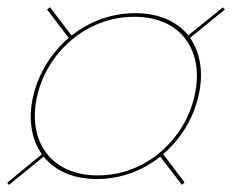

<svg xmlns="http://www.w3.org/2000/svg" viewBox="-91 -651 681 532"><path d="M-71 -145 -66.5 -138.5 30 -217C61 -178.5 110.5 -155 177.5 -155C244.5 -155 305 -178.5 353 -217L413 -139L420.5 -145.5L361 -224C410 -265.5 444.5 -323 459 -385C473.5 -447.5 465 -504.5 435.5 -546L532 -624.5L526.5 -630.5L430.5 -553C400 -591 350.5 -614.5 283.5 -614.5C216.5 -614.5 156 -591 107.5 -552.5L47.5 -631L39.5 -624.5L99.5 -546C50.5 -504.5 15.5 -447 1 -385C-13.5 -322.5 -4.5 -265.5 25 -223.5ZM12 -385C39 -504 146.5 -604.5 281 -604.5C416.5 -604.5 475.5 -504 448 -385C421 -266 315 -165 180 -165C45 -165 -15.5 -266 12 -385Z"/></svg>

Font: Bodoni* 24pt
Style: Bold Italic
Weight: 700
Italic angle: -13°
Version: Version 2.3